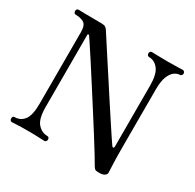

<svg xmlns="http://www.w3.org/2000/svg" viewBox="-158 -896 1080 1066"><g transform="rotate(30 382.0 -362.5)"><path d="M608 1Q590 2 581.5 -1Q573 -4 566 -16Q555 -36 529.5 -77.5Q504 -119 470 -173Q436 -227 397.5 -287Q359 -347 322 -405Q285 -463 253.5 -511.5Q222 -560 200.5 -592.5Q179 -625 174 -632Q172 -635 168 -634.5Q164 -634 164 -630V-167Q164 -91 190.5 -61.5Q217 -32 252 -32Q266 -32 266 -16Q266 -10 262 -5Q258 0 252 0Q242 0 217 -1.5Q192 -3 147 -3Q95 -3 74.5 -1.5Q54 0 43 0Q37 0 33.5 -5Q30 -10 30 -16Q30 -32 43 -32Q80 -32 103 -61.5Q126 -91 126 -166V-625Q126 -669 105.5 -681.5Q85 -694 53 -694Q46 -694 42.5 -699Q39 -704 39 -711Q39 -716 42.5 -721Q46 -726 53 -726Q61 -726 94 -725Q127 -724 201 -724Q218 -724 226.5 -718.5Q235 -713 242 -701Q247 -694 267 -662.5Q287 -631 317.5 -584.5Q348 -538 383 -484Q418 -430 453 -376Q488 -322 518.5 -276Q549 -230 569 -199.5Q589 -169 594 -163Q598 -158 602.5 -159.5Q607 -161 607 -167V-558Q607 -632 582.5 -663Q558 -694 523 -694Q516 -694 512.5 -699Q509 -704 509 -711Q509 -716 512.5 -721Q516 -726 523 -726Q533 -726 555.5 -725Q578 -724 623 -724Q666 -724 688.5 -725Q711 -726 721 -726Q727 -726 731 -721Q735 -716 735 -711Q735 -704 731 -699Q727 -694 721 -694Q703 -694 685.5 -681Q668 -668 656.5 -638Q645 -608 645 -557V-181Q645 -146 645.5 -121.5Q646 -97 647 -75.5Q648 -54 649 -27Q650 -15 638 -7Q626 1 608 1Z"/></g></svg>

Font: Zen Old Mincho Medium
Style: Regular
Weight: 500
Designer: Yoshimichi Ohira
Foundry: Positype
Version: Version 1.500